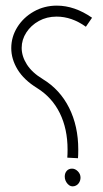

<svg xmlns="http://www.w3.org/2000/svg" viewBox="-20 -659 367 682"><path d="M219 -99Q220 -109 220 -128Q220 -201 192.5 -257Q165 -313 112 -346Q65 -375 42.5 -412Q20 -449 20 -488Q20 -528 41.5 -562.5Q63 -597 100 -618Q137 -639 182 -639Q245 -639 307 -596L285 -564Q235 -600 181 -600Q146 -600 118 -584.5Q90 -569 73.5 -543.5Q57 -518 57 -489Q57 -459 75.5 -430Q94 -401 132 -378Q193 -341 225.5 -276Q258 -211 258 -128Q258 -108 257 -97ZM266 -28Q266 -41 256.5 -50.5Q247 -60 236 -60Q224 -60 217 -52Q210 -44 210 -32Q210 -17 220.5 -5.5Q231 6 245 2Q255 -1 260.5 -9.5Q266 -18 266 -28Z"/></svg>

Font: Vibes
Style: Regular
Weight: 400
Designer: AbdElmomen Kadhim
Version: Version 1.100